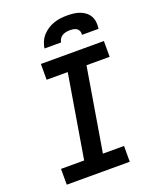

<svg xmlns="http://www.w3.org/2000/svg" viewBox="-171 -1054 942 1154"><g transform="rotate(-20 300.0 -477.5)"><path d="M52 0V-101H200L289 -634H154V-735H557V-634H409L320 -101H455V0ZM206 -815Q209 -836 218 -857Q227 -878 242 -894.5Q257 -911 276.5 -923.5Q296 -936 317 -943Q338 -950 359 -952.5Q380 -955 402 -955Q423 -955 443.5 -952.5Q464 -950 482.5 -943Q501 -936 516.5 -924Q532 -912 541.5 -894.5Q551 -877 553 -856.5Q555 -836 552 -815H446Q448 -827 444 -838Q440 -849 431 -855.5Q422 -862 410.5 -864Q399 -866 387 -866Q375 -866 363 -864Q351 -862 339.5 -855.5Q328 -849 321 -838Q314 -827 312 -815Z"/></g></svg>

Font: Iosevka Curly Slab Extended
Style: Bold Italic
Weight: 700
Width: 7
Italic angle: -9°
Monospace: yes
Designer: Belleve Invis
Foundry: Belleve Invis
Version: Version 11.0.0; ttfautohint (v1.8.3)